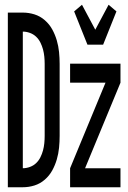

<svg xmlns="http://www.w3.org/2000/svg" viewBox="-20 -788 540 808"><path d="M348 -600 292 -740 325 -768 381 -663 437 -768 470 -740 414 -600ZM13 0V-735H76Q101 -735 125 -727.5Q149 -720 168.5 -703Q188 -686 200 -664Q212 -642 219 -618Q226 -594 228.5 -569Q231 -544 231 -519V-216Q231 -191 228.5 -166Q226 -141 219 -117Q212 -93 200 -71Q188 -49 168.5 -32Q149 -15 125 -7.5Q101 0 76 0ZM76 -80Q91 -80 106 -85.5Q121 -91 132 -101.5Q143 -112 150 -126Q157 -140 161 -155Q165 -170 166.5 -185.5Q168 -201 168 -216V-519Q168 -534 166.5 -549.5Q165 -565 161 -580Q157 -595 150 -609Q143 -623 132 -633.5Q121 -644 106 -649.5Q91 -655 76 -655ZM275 0V-80L424 -440H275V-520H487V-440L338 -80H487V0Z"/></svg>

Font: Iosevka Custom Medium
Style: Regular
Weight: 500
Monospace: yes
Designer: Belleve Invis
Foundry: Belleve Invis
Version: Version 32.5.0; ttfautohint (v1.8.4)